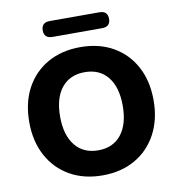

<svg xmlns="http://www.w3.org/2000/svg" viewBox="-95 -975 991 1072"><g transform="rotate(-10 400.5 -439.0)"><path d="M401 11Q295 11 215.5 -34.5Q136 -80 92 -162Q48 -244 48 -353Q48 -463 92 -544.5Q136 -626 215.5 -671Q295 -716 401 -716Q507 -716 586 -671Q665 -626 709 -544.5Q753 -463 753 -353Q753 -244 709 -162Q665 -80 586 -34.5Q507 11 401 11ZM401 -131Q485 -131 531.5 -189.5Q578 -248 578 -353Q578 -458 531.5 -516Q485 -574 401 -574Q317 -574 270 -516.5Q223 -459 223 -353Q223 -248 270 -189.5Q317 -131 401 -131ZM259 -799Q211 -799 211 -844Q211 -889 259 -889H540Q587 -889 587 -844Q587 -799 540 -799Z"/></g></svg>

Font: Chiron GoRound TC EB
Style: Regular
Weight: 700
Designer: Ryoko NISHIZUKA 西塚涼子 (kana, bopomofo & ideographs); Paul D. Hunt (Latin, Greek & Cyrillic); Sandoll Communications 산돌커뮤니
Foundry: Adobe
Version: Version 1.000;hotconv 1.1.1;makeotfexe 2.6.0